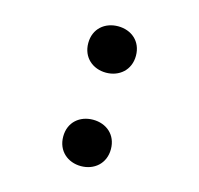

<svg xmlns="http://www.w3.org/2000/svg" viewBox="-89 -661 798 770"><g transform="rotate(15 310.0 -276.0)"><path d="M310.5 15C365 15 409.5 -21.5 409.5 -81.5C409.5 -142 365 -177.5 310.5 -177.5C256 -177.5 211.5 -142 211.5 -81.5C211.5 -21.5 256 15 310.5 15ZM211.5 -469.5C211.5 -409.5 256 -373 310.5 -373C365 -373 409.5 -409.5 409.5 -469.5C409.5 -530 365 -565.5 310.5 -565.5C256 -565.5 211.5 -530 211.5 -469.5Z"/></g></svg>

Font: Monaspace Argon Medium
Style: Regular
Weight: 500
Designer: Riley Cran & the Lettermatic Team
Foundry: Lettermatic
Version: Version 1.000 (Monaspace Argon)